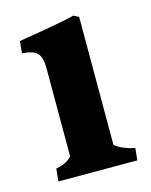

<svg xmlns="http://www.w3.org/2000/svg" viewBox="-83 -548 474 604"><g transform="rotate(-15 154.0 -246.0)"><path d="M89 -66V-354Q89 -390 75.5 -403.5Q62 -417 27 -419L30 -458Q45 -461 84 -467Q191 -485 213 -492L230 -483V-66Q255 -47 294 -39L290 0H33L37 -41Q56 -45 66.5 -50Q77 -55 89 -66Z"/></g></svg>

Font: Caladea
Style: Bold
Weight: 700
Designer: Carolina Giovagnoli and Andres Torresi
Foundry: Carolina Giovagnoli & Andres Torresi
Version: Version 1.001